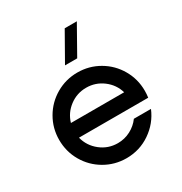

<svg xmlns="http://www.w3.org/2000/svg" viewBox="-178 -886 969 1025"><g transform="rotate(-30 307.0 -373.0)"><path d="M269.5 -584 367.2 -756.3H441.9L344.7 -584ZM570.8 -254.4Q570.8 -232.9 567.9 -212.4H141.1Q155.3 -156.2 201.4 -119.6Q247.6 -83 307.1 -83Q349.1 -83 385.5 -102.1Q421.9 -121.1 445.3 -153.3H550.8Q520.5 -80.6 454.6 -35.4Q388.7 9.8 307.1 9.8Q235.4 9.8 174.6 -25.6Q113.8 -61 78.6 -121.8Q43.5 -182.6 43.5 -254.4Q43.5 -325.7 78.6 -386.5Q113.8 -447.3 174.6 -482.7Q235.4 -518.1 307.1 -518.1Q378.9 -518.1 439.7 -482.7Q500.5 -447.3 535.6 -386.5Q570.8 -325.7 570.8 -254.4ZM143.1 -301.8H471.2Q455.6 -355.5 410.2 -389.9Q364.7 -424.3 307.1 -424.3Q249.5 -424.3 204.1 -389.9Q158.7 -355.5 143.1 -301.8Z"/></g></svg>

Font: Basically A Sans Serif Medium
Style: Regular
Weight: 500
Designer: Hyung-Suk Kim
Foundry: Mental Design
Version: 1.000